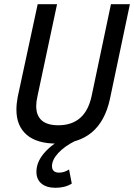

<svg xmlns="http://www.w3.org/2000/svg" viewBox="-20 -670 637 912"><path d="M248 12Q155 12 106.5 -30Q58 -72 58 -149Q58 -177 64 -209L159 -650H251L158 -213Q152 -187 152 -167Q152 -75 257 -75Q385 -75 415 -213L507 -650H597L502 -199Q456 12 248 12ZM244 222Q201 222 177 202Q153 182 153 146Q153 60 282 -16L340 -2Q287 24 257 56.5Q227 89 227 119Q227 150 261 150Q285 150 308 135L321 202Q289 222 244 222Z"/></svg>

Font: Sometype Mono Medium
Style: Italic
Weight: 500
Italic angle: -12°
Monospace: yes
Designer: Ryoichi Tsunekawa
Foundry: Dharma Type
Version: Version 1.000; ttfautohint (v1.8.3)